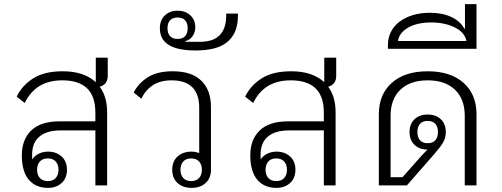

<svg xmlns="http://www.w3.org/2000/svg" viewBox="-20 -900 2438 932"><path d="M443 -267H275Q208 -267 172 -237.5Q136 -208 136 -150V-126Q148 -144 168.5 -154Q189 -164 213 -164Q253 -164 279 -140.5Q305 -117 305 -76Q305 -35 279 -11.5Q253 12 213 12Q153 12 119.5 -28Q86 -68 86 -146Q86 -223 132 -267Q178 -311 269 -311H443V-352Q443 -433 402.5 -471.5Q362 -510 283 -510Q216 -510 171 -482Q126 -454 100 -400L61 -431Q87 -485 141 -519.5Q195 -554 285 -554Q337 -554 377 -540.5Q417 -527 445 -501V-620H503V-532Q503 -490 464 -479Q500 -431 500 -355V0H443ZM212 -21Q237 -21 250.5 -36Q264 -51 264 -76Q264 -101 250.5 -116Q237 -131 212 -131Q187 -131 173.5 -116Q160 -101 160 -76Q160 -51 173.5 -36Q187 -21 212 -21Z M910 12Q868 12 842 -11.5Q816 -35 816 -76Q816 -117 842 -140.5Q868 -164 910 -164Q928 -164 947 -157V-376Q947 -444 913 -477Q879 -510 813 -510Q759 -510 723 -487Q687 -464 666 -421L629 -451Q652 -496 697.5 -525Q743 -554 819 -554Q910 -554 957 -508.5Q1004 -463 1004 -381V-76Q1004 -35 978 -11.5Q952 12 910 12ZM908 -21Q933 -21 946.5 -36Q960 -51 960 -76Q960 -101 946.5 -116Q933 -131 908 -131Q883 -131 869.5 -116Q856 -101 856 -76Q856 -51 869.5 -36Q883 -21 908 -21Z M929 -655Q756 -655 756 -762Q756 -802 780 -825Q804 -848 842 -848Q880 -848 904 -825.5Q928 -803 928 -768Q928 -743 914.5 -724Q901 -705 878 -700V-698Q886 -697 893.5 -697Q901 -697 908 -697H950Q978 -697 1001.5 -703.5Q1025 -710 1042 -725Q1059 -740 1068.5 -764.5Q1078 -789 1078 -825V-834H1135V-825Q1135 -777 1120 -744.5Q1105 -712 1078 -692Q1051 -672 1013 -663.5Q975 -655 929 -655ZM842 -711Q867 -711 879 -725Q891 -739 891 -763Q891 -787 879 -801Q867 -815 842 -815Q817 -815 805 -801Q793 -787 793 -763Q793 -739 805 -725Q817 -711 842 -711Z M1552 -267H1384Q1317 -267 1281 -237.5Q1245 -208 1245 -150V-126Q1257 -144 1277.5 -154Q1298 -164 1322 -164Q1362 -164 1388 -140.5Q1414 -117 1414 -76Q1414 -35 1388 -11.5Q1362 12 1322 12Q1262 12 1228.5 -28Q1195 -68 1195 -146Q1195 -223 1241 -267Q1287 -311 1378 -311H1552V-352Q1552 -433 1511.5 -471.5Q1471 -510 1392 -510Q1325 -510 1280 -482Q1235 -454 1209 -400L1170 -431Q1196 -485 1250 -519.5Q1304 -554 1394 -554Q1446 -554 1486 -540.5Q1526 -527 1554 -501V-620H1612V-532Q1612 -490 1573 -479Q1609 -431 1609 -355V0H1552ZM1321 -21Q1346 -21 1359.5 -36Q1373 -51 1373 -76Q1373 -101 1359.5 -116Q1346 -131 1321 -131Q1296 -131 1282.5 -116Q1269 -101 1269 -76Q1269 -51 1282.5 -36Q1296 -21 1321 -21Z M1819 -346Q1819 -442 1882 -498Q1945 -554 2056 -554Q2167 -554 2230 -498Q2293 -442 2293 -346V0H2236V-338Q2236 -419 2188.5 -464.5Q2141 -510 2056 -510Q1971 -510 1923.5 -464.5Q1876 -419 1876 -338V-40H1934L2026 -144L2055 -174Q2016 -174 1992 -197Q1968 -220 1968 -259Q1968 -298 1992 -321Q2016 -344 2056 -344Q2096 -344 2120 -321Q2144 -298 2144 -259Q2144 -230 2130 -207Q2116 -184 2088 -152L1955 0H1819ZM2056 -205Q2081 -205 2093.5 -219.5Q2106 -234 2106 -259Q2106 -284 2093.5 -298.5Q2081 -313 2056 -313Q2031 -313 2018.5 -298.5Q2006 -284 2006 -259Q2006 -234 2018.5 -219.5Q2031 -205 2056 -205Z M1863 -681Q1863 -716 1877.5 -745Q1892 -774 1919 -794.5Q1946 -815 1983.5 -826.5Q2021 -838 2067 -838Q2128 -838 2171 -817.5Q2214 -797 2234 -761H2237V-880H2293V-663H1863ZM2074 -791Q2004 -791 1960.5 -765.5Q1917 -740 1912 -701H2244Q2241 -720 2227.5 -736.5Q2214 -753 2191.5 -765Q2169 -777 2139 -784Q2109 -791 2074 -791Z"/></svg>

Font: IBM Plex Sans Thai Looped Light
Style: Regular
Weight: 300
Designer: Mike Abbink, Paul van der Laan, Pieter van Rosmalen, Ben Mitchell, Mark Frömberg
Foundry: Bold Monday
Version: Version 1.1